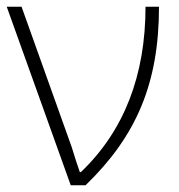

<svg xmlns="http://www.w3.org/2000/svg" viewBox="-20 -550 532 570"><path d="M190 0H234C385 -146 452 -303 452 -530H412C412 -326 348 -161 220 -39H217C210 -59 202 -83 193 -113L44 -530H0Z"/></svg>

Font: Kathrein 35 Thin
Style: Regular
Weight: 250
Designer: Lazydogs Typefoundry, based on Open Sans by Ascender Corporation
Foundry: Lazydogs Typefoundry
Version: Version 1.003;PS 001.003;hotconv 1.0.88;makeotf.lib2.5.64775